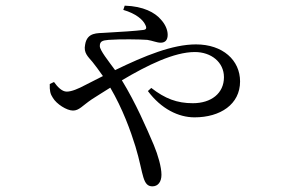

<svg xmlns="http://www.w3.org/2000/svg" viewBox="-20 -591 1040 679"><path d="M416 -556C461 -543 486 -521 494 -503C500 -491 497 -486 486 -485C464 -482 407 -478 350 -475C326 -473 288 -478 281 -433C275 -404 291 -391 307 -372C317 -359 329 -344 344 -322L283 -291C257 -277 233 -267 216 -267C199 -267 183 -284 171 -301L156 -294C155 -271 158 -258 167 -245C180 -223 216 -200 238 -200C260 -200 271 -217 305 -240C326 -253 347 -267 370 -281C414 -206 442 -128 459 -73C474 -24 481 18 487 36C494 59 503 68 519 68C539 68 551 52 551 27C551 0 539 -42 524 -78C498 -139 460 -227 411 -307C502 -361 596 -407 669 -407C727 -407 772 -371 772 -318C772 -261 727 -226 662 -226C606 -226 564 -242 515 -280L503 -269C550 -206 611 -176 668 -176C759 -176 829 -222 829 -303C829 -378 768 -434 673 -434C590 -434 492 -394 387 -343C363 -376 333 -413 333 -428C333 -445 342 -448 364 -450C407 -453 473 -452 501 -450C520 -447 535 -440 548 -440C564 -440 573 -449 573 -468C573 -486 564 -506 548 -523C528 -546 488 -569 421 -571Z"/></svg>

Font: Source Han Serif K
Style: Regular
Weight: 400
Designer: Ryoko NISHIZUKA 西塚涼子 (kana & ideographs); Frank Grießhammer (Latin, Greek & Cyrillic); Wenlong ZHANG 张文龙 (bopomofo); San
Foundry: Adobe Systems Incorporated
Version: Version 1.001;PS 1.001;hotconv 16.6.54;makeotf.lib2.5.65590